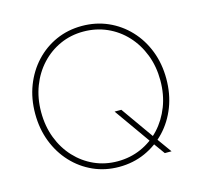

<svg xmlns="http://www.w3.org/2000/svg" viewBox="-106 -845 1021 968"><g transform="rotate(-15 404.5 -360.5)"><path d="M639.6 0 591.8 -66.4 586.9 -73.2 449.2 -267.6H484.4L609.4 -90.8L615.2 -83L674.8 0ZM400.4 7.8Q328.1 7.8 266.1 -20Q204.1 -47.9 157.7 -97.7Q111.3 -147.5 85.4 -214.6Q59.6 -281.7 59.6 -360.4Q59.6 -439 85.4 -505.9Q111.3 -572.8 157.7 -622.6Q204.1 -672.4 266.1 -700Q328.1 -727.5 400.4 -727.5Q473.6 -727.5 536.1 -700Q598.6 -672.4 645.5 -622.6Q692.4 -572.8 718.3 -505.9Q744.1 -439 744.1 -360.4Q744.1 -281.7 718.3 -214.6Q692.4 -147.5 645.5 -97.7Q598.6 -47.9 536.1 -20Q473.6 7.8 400.4 7.8ZM400.4 -21.5Q466.3 -21.5 523.2 -46.6Q580.1 -71.8 622.6 -117.4Q665 -163.1 689 -224.9Q712.9 -286.6 712.9 -360.4Q712.9 -433.1 689 -494.9Q665 -556.6 622.6 -602.3Q580.1 -647.9 523.2 -673.1Q466.3 -698.2 400.4 -698.2Q335.4 -698.2 279.3 -673.1Q223.1 -647.9 180.7 -602.3Q138.2 -556.6 114.5 -494.9Q90.8 -433.1 90.8 -360.4Q90.8 -286.6 114.5 -224.9Q138.2 -163.1 180.7 -117.4Q223.1 -71.8 279.3 -46.6Q335.4 -21.5 400.4 -21.5Z"/></g></svg>

Font: Reddit Sans ExtraLight
Style: Regular
Weight: 250
Designer: Stephen Hutchings
Foundry: Reddit
Version: Version 1.014